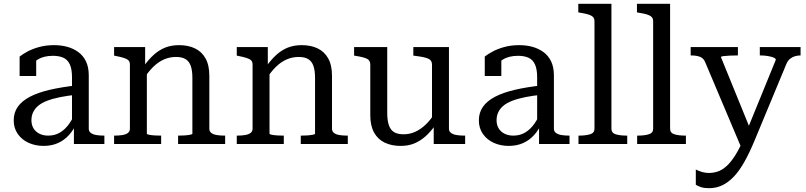

<svg xmlns="http://www.w3.org/2000/svg" viewBox="-20 -756 4229 1008"><path d="M385 -308V-259Q335 -254 295.5 -246Q256 -238 227.5 -227Q199 -216 181 -201Q163 -186 154 -167Q145 -148 145 -125Q145 -100 156 -82Q167 -64 187 -54Q207 -44 233 -44Q268 -44 295.5 -60.5Q323 -77 344.5 -108Q366 -139 382 -180L383 -113Q368 -76 343 -48Q318 -20 284.5 -5Q251 10 209 10Q166 10 130.5 -6Q95 -22 73.5 -52.5Q52 -83 52 -124Q52 -165 73.5 -195.5Q95 -226 137 -248Q179 -270 241 -284.5Q303 -299 385 -308ZM368 0V-106L358 -109V-351Q358 -393 346.5 -418Q335 -443 312.5 -453Q290 -463 258 -463Q209 -463 177.5 -443Q146 -423 126 -396Q125 -408 128 -418Q131 -428 137 -436.5Q143 -445 151.5 -450.5Q160 -456 170 -460V-357H83V-459Q98 -471 123.5 -485Q149 -499 185 -509Q221 -519 264 -519Q300 -519 332 -510.5Q364 -502 390 -483.5Q416 -465 431 -434.5Q446 -404 446 -360V-80Q446 -66 457 -58Q468 -50 486 -47Q504 -44 528 -44V0Z M579 0V-44H581Q604 -44 622.5 -47Q641 -50 651.5 -58Q662 -66 662 -80V-417Q662 -432 654 -439.5Q646 -447 630 -452Q614 -457 589 -462L579 -464V-509H742V-403L751 -392V-54Q751 -51 763 -48.5Q775 -46 792 -45Q809 -44 823 -44H826V0ZM1162 0H915V-44H917Q931 -44 948 -45Q965 -46 977.5 -48.5Q990 -51 990 -54V-347Q990 -386 981.5 -410Q973 -434 954.5 -445.5Q936 -457 904 -457Q871 -457 841 -444Q811 -431 784.5 -405Q758 -379 734 -341L733 -406Q760 -444 788 -469Q816 -494 848 -506.5Q880 -519 920 -519Q968 -519 1003.5 -502Q1039 -485 1059 -449.5Q1079 -414 1079 -358V-80Q1079 -66 1089.5 -58Q1100 -50 1118 -47Q1136 -44 1160 -44H1162Z M1223 0V-44H1225Q1248 -44 1266.5 -47Q1285 -50 1295.5 -58Q1306 -66 1306 -80V-417Q1306 -432 1298 -439.5Q1290 -447 1274 -452Q1258 -457 1233 -462L1223 -464V-509H1386V-403L1395 -392V-54Q1395 -51 1407 -48.5Q1419 -46 1436 -45Q1453 -44 1467 -44H1470V0ZM1806 0H1559V-44H1561Q1575 -44 1592 -45Q1609 -46 1621.5 -48.5Q1634 -51 1634 -54V-347Q1634 -386 1625.5 -410Q1617 -434 1598.5 -445.5Q1580 -457 1548 -457Q1515 -457 1485 -444Q1455 -431 1428.5 -405Q1402 -379 1378 -341L1377 -406Q1404 -444 1432 -469Q1460 -494 1492 -506.5Q1524 -519 1564 -519Q1612 -519 1647.5 -502Q1683 -485 1703 -449.5Q1723 -414 1723 -358V-80Q1723 -66 1733.5 -58Q1744 -50 1762 -47Q1780 -44 1804 -44H1806Z M2013 -509V-162Q2013 -124 2021.5 -99Q2030 -74 2048.5 -62.5Q2067 -51 2099 -51Q2132 -51 2161 -64.5Q2190 -78 2216 -103Q2242 -128 2265 -166L2266 -100Q2240 -63 2212.5 -39Q2185 -15 2154 -2.5Q2123 10 2083 10Q2036 10 2000 -7Q1964 -24 1944 -60Q1924 -96 1924 -151V-417Q1924 -439 1906.5 -447.5Q1889 -456 1851 -462L1839 -464V-509ZM2337 -509V-80Q2337 -66 2348 -58Q2359 -50 2377 -47Q2395 -44 2419 -44H2422V0H2257V-104L2248 -117V-417Q2248 -439 2229.5 -447.5Q2211 -456 2172 -461L2150 -464V-509Z M2827 -308V-259Q2777 -254 2737.5 -246Q2698 -238 2669.5 -227Q2641 -216 2623 -201Q2605 -186 2596 -167Q2587 -148 2587 -125Q2587 -100 2598 -82Q2609 -64 2629 -54Q2649 -44 2675 -44Q2710 -44 2737.5 -60.5Q2765 -77 2786.5 -108Q2808 -139 2824 -180L2825 -113Q2810 -76 2785 -48Q2760 -20 2726.5 -5Q2693 10 2651 10Q2608 10 2572.5 -6Q2537 -22 2515.5 -52.5Q2494 -83 2494 -124Q2494 -165 2515.5 -195.5Q2537 -226 2579 -248Q2621 -270 2683 -284.5Q2745 -299 2827 -308ZM2810 0V-106L2800 -109V-351Q2800 -393 2788.5 -418Q2777 -443 2754.5 -453Q2732 -463 2700 -463Q2651 -463 2619.5 -443Q2588 -423 2568 -396Q2567 -408 2570 -418Q2573 -428 2579 -436.5Q2585 -445 2593.5 -450.5Q2602 -456 2612 -460V-357H2525V-459Q2540 -471 2565.5 -485Q2591 -499 2627 -509Q2663 -519 2706 -519Q2742 -519 2774 -510.5Q2806 -502 2832 -483.5Q2858 -465 2873 -434.5Q2888 -404 2888 -360V-80Q2888 -66 2899 -58Q2910 -50 2928 -47Q2946 -44 2970 -44V0Z M3190 -736V-80Q3190 -58 3212.5 -51Q3235 -44 3271 -44H3273V0H3017V-44H3019Q3055 -44 3078 -51Q3101 -58 3101 -80V-644Q3101 -659 3093 -667Q3085 -675 3069 -680Q3053 -685 3027 -689L3016 -691V-736Z M3498 -736V-80Q3498 -58 3520.5 -51Q3543 -44 3579 -44H3581V0H3325V-44H3327Q3363 -44 3386 -51Q3409 -58 3409 -80V-644Q3409 -659 3401 -667Q3393 -675 3377 -680Q3361 -685 3335 -689L3324 -691V-736Z M3932 -46 3919 -9 3870 15 3682 -430Q3676 -444 3666 -451.5Q3656 -459 3641 -462Q3626 -465 3607 -465H3606V-509H3854V-465H3852Q3832 -465 3812 -464Q3792 -463 3778.5 -461.5Q3765 -460 3765 -456ZM3941 -17Q3914 48 3887 95.5Q3860 143 3831.5 172.5Q3803 202 3771.5 217Q3740 232 3702 232Q3677 232 3660.5 226.5Q3644 221 3633 214V134Q3636 135 3645.5 139.5Q3655 144 3670 148Q3685 152 3702 152Q3725 152 3748 144.5Q3771 137 3795 115.5Q3819 94 3844 53Q3869 12 3895 -53L3902 -72L4053 -442Q4053 -449 4041 -454Q4029 -459 4010 -462Q3991 -465 3972 -465H3969V-509H4183V-465Q4168 -465 4154 -461Q4140 -457 4128 -447.5Q4116 -438 4108 -419Z"/></svg>

Font: Roboto Serif 28pt
Style: Regular
Weight: 400
Designer: Greg Gazdowicz
Foundry: Commercial Type
Version: Version 1.008